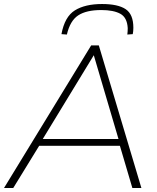

<svg xmlns="http://www.w3.org/2000/svg" viewBox="-49 -936 783 956"><path d="M-29 0 405 -710H443L655 0H610L548 -210H146L17 0ZM164 -244H541L418 -661ZM459 -916Q538 -916 576.5 -890.5Q615 -865 615 -798Q615 -780 612 -766L585 -764Q586 -773 586.5 -780.5Q587 -788 587 -796Q584 -849 550 -867.5Q516 -886 455 -886Q381 -886 340.5 -859.5Q300 -833 284 -764L257 -766Q273 -853 324 -884.5Q375 -916 459 -916Z"/></svg>

Font: Georama Extended ExtraLight
Style: Italic
Weight: 200
Width: 7
Italic angle: -9°
Designer: Jean-Baptiste Levee
Foundry: Production Type
Version: Version 1.000